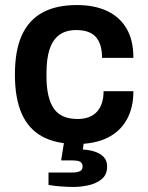

<svg xmlns="http://www.w3.org/2000/svg" viewBox="-20 -558 587 760"><path d="M284 12Q202 12 147.5 -17.5Q93 -47 66 -108Q39 -169 39 -263Q39 -358 66.5 -418.5Q94 -479 148.5 -508.5Q203 -538 284 -538Q354 -538 404 -514.5Q454 -491 481 -445Q508 -399 508 -329H384Q384 -384 359.5 -411.5Q335 -439 282 -439Q241 -439 215 -420Q189 -401 176.5 -363.5Q164 -326 164 -269V-256Q164 -171 192.5 -129Q221 -87 287 -87Q337 -87 363.5 -115.5Q390 -144 390 -197H508Q508 -131 481.5 -84Q455 -37 405 -12.5Q355 12 284 12ZM273 182Q248 182 221 180Q194 178 172 174V125H264Q284 125 295.5 120Q307 115 307 101Q307 89 298.5 83Q290 77 266 77H222L236 -11H314L308 34Q334 35 356 42.5Q378 50 391 64Q404 78 404 101Q404 134 382 151.5Q360 169 329.5 175.5Q299 182 273 182Z"/></svg>

Font: Archivo Variable SemiBold
Style: Regular
Weight: 600
Designer: Hector Gatti
Foundry: Omnibus-Type
Version: Version 2.001